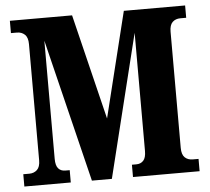

<svg xmlns="http://www.w3.org/2000/svg" viewBox="-51 -769 900 824"><g transform="rotate(-5 398.5 -357.0)"><path d="M21 0V-53H47Q67 -53 80.5 -65.5Q94 -78 94 -107V-607Q94 -636 80.5 -648.5Q67 -661 47 -661H21V-714H289L400 -260L512 -714H776V-661H751Q730 -661 717 -648.5Q704 -636 704 -607V-107Q704 -78 717 -65.5Q730 -53 751 -53H776V0H489V-53H508Q527 -53 538.5 -65.5Q550 -78 550 -107V-616L398 0H312L161 -616V-107Q161 -78 172 -65.5Q183 -53 202 -53H221V0Z"/></g></svg>

Font: Noto Serif ExtraCondensed ExtraBold
Style: Regular
Weight: 800
Width: 2
Designer: Monotype Design Team
Foundry: Monotype Imaging Inc.
Version: Version 2.013; ttfautohint (v1.8.4.7-5d5b)